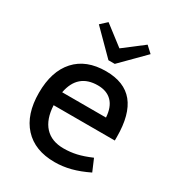

<svg xmlns="http://www.w3.org/2000/svg" viewBox="-180 -856 895 975"><g transform="rotate(30 268.0 -368.5)"><path d="M284.2 -657.2 398.9 -745.1 436 -710.9 303.2 -577.1H266.1L132.8 -710.9L169.9 -745.1ZM292 -75.2Q331.1 -75.2 367.4 -83.5Q403.8 -91.8 450.2 -111.8L480 -42Q426.8 -16.1 380.4 -4.2Q334 7.8 287.1 7.8Q170.9 7.8 106.9 -62Q43 -131.8 43 -257.8Q43 -383.8 106 -453.4Q168.9 -522.9 284.2 -522.9Q392.1 -522.9 445.1 -458Q498 -393.1 498 -261.2V-240.2H139.2Q143.1 -160.2 182.1 -117.7Q221.2 -75.2 292 -75.2ZM284.2 -439.9Q167 -439.9 144 -318.8H400.9Q397 -378.9 366.9 -409.4Q336.9 -439.9 284.2 -439.9Z"/></g></svg>

Font: Sarala
Style: Regular
Weight: 400
Designer: Andres Torresi
Foundry: Huerta Tipografica
Version: Version 1.004;PS 001.003;hotconv 1.0.70;makeotf.lib2.5.58329